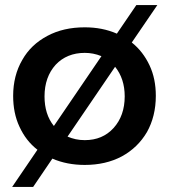

<svg xmlns="http://www.w3.org/2000/svg" viewBox="-20 -647 668 759"><path d="M571 -389C554 -425 531 -455 501 -479L602 -627H519L442 -514C403 -531 361 -539 315 -539C259 -539 210 -528 167 -505C124 -482 91 -451 68 -410C44 -369 32 -321 32 -268C32 -223 40 -182 57 -146C74 -109 97 -79 128 -55L28 92H111L187 -20C226 -3 269 5 315 5C370 5 419 -6 462 -29C504 -52 537 -84 561 -125C584 -166 596 -214 596 -268C596 -313 588 -353 571 -389ZM193 -149C168 -180 156 -219 156 -266C156 -317 171 -359 200 -391C229 -422 268 -438 315 -438C337 -438 359 -434 381 -425ZM429 -141C400 -109 362 -93 315 -93C290 -93 268 -98 247 -107L435 -383C460 -352 473 -313 473 -266C473 -215 458 -173 429 -141Z"/></svg>

Font: Argentum Sans Medium
Style: Regular
Weight: 500
Designer: Julieta Ulanovsky
Foundry: Julieta Ulanovsky
Version: Version 5.001;January 29, 2019;FontCreator 11.5.0.2425 64-bi